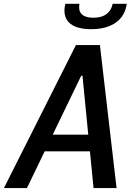

<svg xmlns="http://www.w3.org/2000/svg" viewBox="-48 -960 688 980"><path d="M547 0 462 -730H339.5L-28 0H89.5L180 -187.5H411L429.5 0ZM357.5 -940.5H285.5C266 -860 309.5 -811 417 -811C525 -811 588 -860 599 -940.5H527C519 -899.5 489 -869.5 428.5 -869.5C368 -869.5 349.5 -899.5 357.5 -940.5ZM221 -272.5 366.5 -573.5H373L402.5 -272.5Z"/></svg>

Font: Monaspace Neon Medium
Style: Italic
Weight: 500
Italic angle: -11°
Designer: Riley Cran & the Lettermatic Team
Foundry: Lettermatic
Version: Version 1.200 (Monaspace Neon)